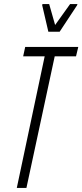

<svg xmlns="http://www.w3.org/2000/svg" viewBox="-20 -917 402 937"><path d="M62 0 198 -642H93L103 -688H362L351 -642H247L109 0ZM216 -762 186 -891 187 -897H220L249 -795L322 -897H358L356 -891L271 -762Z"/></svg>

Font: Saira UltraCondensed Light
Style: Italic
Weight: 300
Width: 1
Italic angle: -12°
Designer: Hector Gatti with collaboration of the Omnibus-Type team
Foundry: Omnibus-Type
Version: Version 1.101